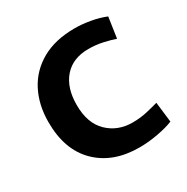

<svg xmlns="http://www.w3.org/2000/svg" viewBox="-130 -643 746 767"><g transform="rotate(-30 242.5 -260.0)"><path d="M300 11Q179 11 107 -59.5Q35 -130 35 -258Q35 -338 67 -399.5Q99 -461 161 -496Q223 -531 313 -531Q346 -531 383.5 -524.5Q421 -518 453 -505L439 -410Q416 -418 384.5 -425Q353 -432 319 -432Q247 -432 207 -386.5Q167 -341 167 -261Q167 -177 212.5 -133Q258 -89 326 -89Q362 -89 394 -96.5Q426 -104 447 -110L458 -17Q432 -6 387.5 2.5Q343 11 300 11Z"/></g></svg>

Font: Murecho Medium
Style: Regular
Weight: 500
Designer: Neil Summerour
Foundry: Positype
Version: Version 1.010; ttfautohint (v1.8.3)